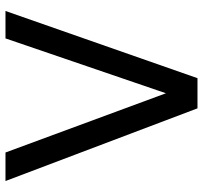

<svg xmlns="http://www.w3.org/2000/svg" viewBox="-40 -700 740 700"><g transform="rotate(-90 330.0 -350.0)"><path d="M20 -700H124L340 -115L540 -700H640L395 0H285Z"/></g></svg>

Font: Retni Sans Medium
Style: Regular
Weight: 500
Designer: Vitaly Kuzmin
Foundry: ParaType Ltd.
Version: Version 1.00;March 2, 2019;FontCreator 11.5.0.2425 64-bit; t